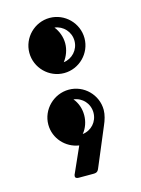

<svg xmlns="http://www.w3.org/2000/svg" viewBox="-101 -570 559 760"><g transform="rotate(-15 178.0 -189.5)"><path d="M65 -397C65 -335 116 -284 178 -284C240 -284 291 -335 291 -397C291 -459 240 -510 178 -510C116 -510 65 -459 65 -397ZM187 -468C222 -464 250 -434 250 -397C250 -360 222 -330 187 -326C202 -345 212 -371 212 -397C212 -424 202 -449 187 -468ZM64 -103C64 -46 107 0 161 8L116 109C113 114 112 118 112 122C112 127 116 131 126 131H186C204 131 206 124 213 107L276 -43C284 -61 291 -83 291 -103C291 -165 240 -216 178 -216C116 -216 64 -165 64 -103ZM186 -174C222 -170 249 -140 249 -103C249 -66 222 -36 186 -32C202 -51 211 -77 211 -103C211 -130 202 -155 186 -174Z"/></g></svg>

Font: Fascinate Inline
Style: Regular
Weight: 900
Designer: Astigmatic (AOETI)
Foundry: Astigmatic (AOETI)
Version: Version 1.000